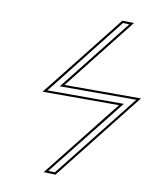

<svg xmlns="http://www.w3.org/2000/svg" viewBox="-84 -737 728 880"><g transform="rotate(10 280.0 -297.0)"><path d="M522 -287.1 234.4 77.1 179.2 75.2 465.8 -287.1H109.9L148.4 -335L413.6 -670.9L468.3 -669.9L204.1 -335H560.1ZM514.2 -293 539.6 -325.2H183.6L448.2 -660.2L418.5 -661.1L156.2 -328.6L130.9 -296.9H486.8L199.2 65.9L230 66.9Z"/></g></svg>

Font: Linux Biolinum Outline O
Style: Italic
Weight: 400
Italic angle: -12°
Designer: Philipp H. Poll
Foundry: Philipp H. Poll
Version: Version 0.6.2